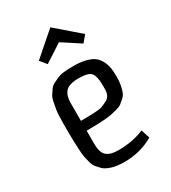

<svg xmlns="http://www.w3.org/2000/svg" viewBox="-187 -851 853 959"><g transform="rotate(-30 239.0 -372.0)"><path d="M158 -378V-275Q260 -275 279.5 -282.5Q299 -290 314 -298Q341 -312 341 -353V-376Q341 -425 326 -445Q311 -465 254.5 -465Q198 -465 178 -442.5Q158 -420 158 -378ZM259 -221Q217 -218 158 -218V-143Q158 -91 180 -72.5Q202 -54 247 -54Q330 -54 396 -82L412 -32Q337 12 246 12Q198 12 168.5 1.5Q139 -9 126.5 -22Q114 -35 105 -46Q96 -57 90.5 -78Q85 -99 82 -114.5Q79 -130 78 -158Q75 -206 75 -248V-308Q75 -361 79 -384Q83 -407 87 -427.5Q91 -448 98 -458.5Q105 -469 114.5 -483Q124 -497 137.5 -504Q151 -511 167.5 -518.5Q184 -526 206 -528.5Q228 -531 268.5 -531Q309 -531 344 -520Q379 -509 395.5 -485.5Q412 -462 417.5 -437.5Q423 -413 423 -381.5Q423 -350 419 -329.5Q415 -309 409.5 -294Q404 -279 391.5 -267.5Q379 -256 368.5 -248Q358 -240 337.5 -234.5Q317 -229 302 -226Q287 -223 259 -221ZM393 -640 362 -603 259 -670 156 -603 126 -640 259 -756Z"/></g></svg>

Font: Strait
Style: Regular
Weight: 400
Width: 3
Designer: Eduardo Rodriguez Tunni
Foundry: Eduardo Rodriguez Tunni
Version: Version 1.001